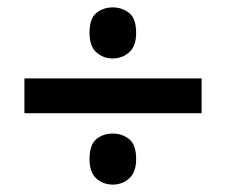

<svg xmlns="http://www.w3.org/2000/svg" viewBox="-20 -678 612 519"><path d="M285 -520Q259 -520 240.5 -536.5Q222 -553 222 -589Q222 -628 240.5 -643Q259 -658 285 -658Q310 -658 329 -643Q348 -628 348 -589Q348 -553 329 -536.5Q310 -520 285 -520ZM46 -372V-466H525V-372ZM285 -179Q259 -179 240.5 -195.5Q222 -212 222 -248Q222 -287 240.5 -302Q259 -317 285 -317Q310 -317 329 -302Q348 -287 348 -248Q348 -212 329 -195.5Q310 -179 285 -179Z"/></svg>

Font: Noto Sans Telugu UI SemiBold
Style: Regular
Weight: 600
Designer: Jelle Bosma - Monotype Design Team
Foundry: Monotype Imaging Inc.
Version: Version 2.005; ttfautohint (v1.8.4.7-5d5b)